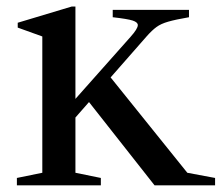

<svg xmlns="http://www.w3.org/2000/svg" viewBox="-20 -554 663 574"><path d="M30.5 0V-22L106.5 -37.5V-445L33 -471.5V-486L194.5 -534.5H205.5V-37.5L281.5 -22V0ZM442 0 238.5 -258.5 301.5 -334 540 -37.5 623 -22V0ZM183 -177 175 -224 370 -443.5Q392 -468 392 -479Q392 -487.5 376.8 -492.5Q361.5 -497.5 317 -502.5V-524.5H545V-502.5Q504.5 -495.5 482.8 -489.2Q461 -483 447.8 -473.2Q434.5 -463.5 419 -446Z"/></svg>

Font: Libre Caslon Text
Style: Regular
Weight: 400
Designer: Pablo Impallari, Rodrigo Fuenzalida, Katja Schimmel
Foundry: Pablo Impallari, Rodrigo Fuenzalida
Version: Version 2.000